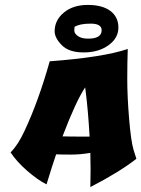

<svg xmlns="http://www.w3.org/2000/svg" viewBox="-20 -718 574 780"><path d="M499 -519Q497 -465 497 -396Q497 -327 504.5 -235.5Q512 -144 523 -108L534 -73Q467 -20 347 42Q348 6 348 -29Q348 -64 347 -97Q307 -90 269.5 -90Q232 -90 208 -91Q194 -51 169 31Q133 13 90 -24.5Q47 -62 23 -99Q54 -130 80 -187Q136 -306 182 -469Q398 -485 499 -519ZM326 -363Q288 -306 234 -164Q255 -163 344 -163Q338 -267 329 -339ZM202 -591Q202 -636 239.5 -667Q277 -698 336.5 -698Q396 -698 428.5 -673.5Q461 -649 461 -606Q461 -563 420.5 -534Q380 -505 320 -505Q260 -505 231 -534.5Q202 -564 202 -591ZM283 -609Q282 -603 282 -592.5Q282 -582 296.5 -571.5Q311 -561 338 -561Q393 -561 393 -595Q393 -622 348.5 -622Q304 -622 283 -609Z"/></svg>

Font: Ceviche One
Style: Regular
Weight: 400
Version: Version 1.002